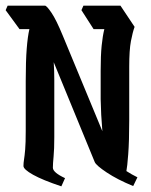

<svg xmlns="http://www.w3.org/2000/svg" viewBox="-21 -659 535 679"><path d="M196 0Q130 -22 96 -41Q62 -60 62 -72Q62 -83 64 -95Q66 -107 68 -130Q70 -153 70 -196V-372Q70 -443 73.5 -487Q77 -531 83 -556H48L-1 -623L6 -639H138Q144 -639 161 -614Q178 -589 201 -533L341 -195Q336 -253 335 -308V-408Q335 -463 338.5 -497.5Q342 -532 348 -556H310L267 -623L274 -639H405L455 -564Q448 -545 442 -513.5Q436 -482 436 -423V-233Q436 -160 432.5 -114Q429 -68 426 -54Q435 -48 445 -42.5Q455 -37 465 -32L450 -1Q394 -24 356.5 -49Q319 -74 314 -86L169 -439Q171 -408 171 -376Q171 -344 171 -313V-174Q171 -131 168.5 -105.5Q166 -80 166 -66Q166 -49 209 -29Z"/></svg>

Font: Jaini
Style: Regular
Weight: 400
Designer: Maithili Shingre, Girish Dalvi (Devanagari), Taresh Vohra (Latin)
Foundry: Ek Type
Version: Version 2.000; ttfautohint (v1.8.4.7-5d5b)